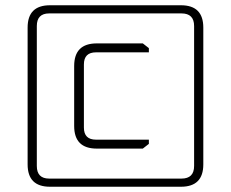

<svg xmlns="http://www.w3.org/2000/svg" viewBox="-20 -710 878 730"><path d="M85 -85V-605Q85 -690 170 -690H668Q753 -690 753 -605V-85Q753 0 668 0H170Q85 0 85 -85ZM120 -79Q120 -31 167 -31H670Q718 -31 718 -79V-611Q718 -659 670 -659H167Q120 -659 120 -611ZM262 -231V-459Q262 -545 348 -545H523L546 -527V-511H345Q299 -511 299 -465V-225Q299 -179 345 -179H546V-163L523 -145H348Q262 -145 262 -231Z"/></svg>

Font: Oxanium ExtraLight
Style: Regular
Weight: 200
Designer: Severin Meyer
Version: Version 2.000